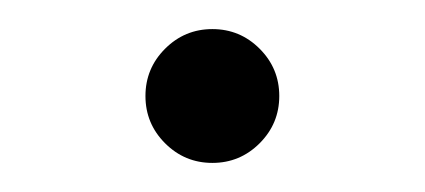

<svg xmlns="http://www.w3.org/2000/svg" viewBox="-20 -387 292 132"><path d="M126 -275Q107 -275 93.5 -288.5Q80 -302 80 -321Q80 -340 93.5 -353.5Q107 -367 126 -367Q145 -367 158.5 -353.5Q172 -340 172 -321Q172 -302 158.5 -288.5Q145 -275 126 -275Z"/></svg>

Font: Figtree Light
Style: Regular
Weight: 300
Designer: Erik Kennedy
Foundry: Erik Kennedy
Version: Version 2.001;gftools[0.9.30]